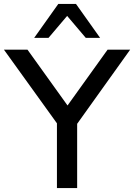

<svg xmlns="http://www.w3.org/2000/svg" viewBox="-39 -958 683 978"><path d="M251 0V-364L274 -298L-19 -705H101L317 -404H293L509 -705H624L333 -298L354 -364V0ZM135 -765 258 -938H348L471 -765H398L303 -877L208 -765Z"/></svg>

Font: Nunito Sans 12pt ExtraLight 12pt SemiBold
Style: Regular
Weight: 600
Version: Version 3.101;gftools[0.9.27]